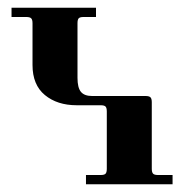

<svg xmlns="http://www.w3.org/2000/svg" viewBox="-20 -476 496 496"><path d="M9.8 -432.1V-456.1H228V-432.1H195.8Q186.5 -432.1 183.3 -428.7Q180.2 -425.3 180.2 -416V-274.9Q180.2 -249.5 189 -238.8Q197.8 -228 217.8 -228H356Q365.2 -228 368.7 -224.6Q372.1 -221.2 372.1 -211.9V-40Q372.1 -30.8 375.5 -27.3Q378.9 -23.9 388.2 -23.9H425.8V0H202.1V-23.9H240.2Q249.5 -23.9 252.7 -27.3Q255.9 -30.8 255.9 -40V-188Q255.9 -197.3 252.7 -200.7Q249.5 -204.1 240.2 -204.1H178.2Q127.9 -204.1 95.9 -230.5Q64 -256.8 64 -308.1V-416Q64 -425.3 60.5 -428.7Q57.1 -432.1 47.9 -432.1Z"/></svg>

Font: Flanker Steampunk
Style: Bold
Weight: 700
Designer: Alexey Kryukov, Leonardo Di Lena
Foundry: Alexey Kryukov, Leonardo Di Lena
Version: 1.210